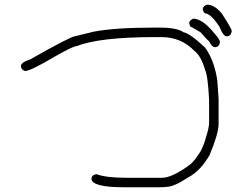

<svg xmlns="http://www.w3.org/2000/svg" viewBox="-20 -688 1040 829"><path d="M642.6 -568.8H669.9Q743.7 -568.8 771.5 -549.3Q801.3 -543 865.2 -482.9Q904.8 -429.2 918 -342.3Q918 -335.4 923.8 -262.2V-152.8Q923.8 -111.3 884.8 -18.1Q844.2 51.3 793 77.6Q731.4 118.7 699.2 118.7Q691.4 120.6 664.1 120.6H517.6Q375 120.6 375 83.5Q375 67.9 396.5 64Q438 79.6 525.4 79.6H679.7Q724.1 79.6 802.7 21Q823.7 2 847.7 -37.6Q861.3 -64.9 869.1 -94.2Q882.8 -136.7 882.8 -158.7V-258.3Q877.4 -362.8 865.2 -387.2Q848.1 -446.8 818.4 -469.2Q761.2 -527.8 677.7 -527.8H648.4Q410.6 -527.8 310.5 -488.8Q295.4 -488.8 216.8 -443.8Q111.3 -381.3 87.9 -381.3Q70.3 -387.7 70.3 -402.8Q70.3 -418.5 111.3 -432.1Q287.1 -531.7 304.7 -531.7L384.8 -551.3Q477.5 -568.8 642.6 -568.8ZM873 -668Q907.7 -668 939.5 -627Q980.5 -563.5 980.5 -554.7V-552.7Q977.1 -531.2 959 -531.2Q943.8 -531.2 927.7 -572.3Q889.2 -630.9 863.3 -630.9Q855.5 -641.1 855.5 -648.4Q855.5 -660.6 873 -668ZM814.5 -607.4Q855 -607.4 908.2 -541Q929.7 -517.1 929.7 -505.9Q926.3 -484.4 908.2 -484.4Q895 -484.4 882.8 -509.8Q874 -516.1 845.7 -548.8Q802.2 -574.2 800.8 -574.2L796.9 -587.9Q796.9 -600.1 814.5 -607.4Z"/></svg>

Font: CEF Fonts CJK
Style: Regular
Weight: 400
Designer: PartyBoss (派对大魔王)
Version: Release 2.25